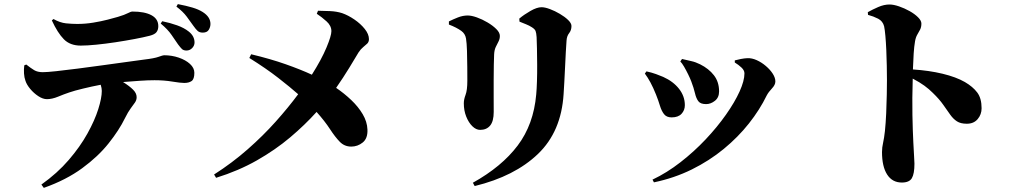

<svg xmlns="http://www.w3.org/2000/svg" viewBox="-20 -828 4960 931"><path d="M231.4 -729 239.3 -735.8Q271 -717.8 300.3 -714.8Q329.6 -711.9 354.5 -711.9Q394 -711.9 432.4 -718.3Q470.7 -724.6 502 -732.7Q533.2 -740.7 551.3 -746.1Q585.4 -756.3 599.9 -764.2Q614.3 -772 622.6 -772Q681.2 -772 714.4 -754.2Q747.6 -736.3 747.6 -701.2Q747.6 -683.6 739 -672.4Q730.5 -661.1 706.5 -654.8Q676.3 -647 632.1 -638.7Q587.9 -630.4 539.3 -623Q490.7 -615.7 446.5 -611.3Q402.3 -606.9 371.6 -606.9Q319.8 -606.9 289.6 -637.7Q259.3 -668.5 231.4 -729ZM97.7 -511.2 107.4 -515.1Q129.4 -497.6 145.8 -487.8Q162.1 -478 187.5 -478Q207.5 -478 252.9 -482.9Q298.3 -487.8 357.2 -495.4Q416 -502.9 477.5 -511.5Q539.1 -520 592.3 -527.3Q645.5 -534.7 678.7 -539.1Q728 -544.9 749 -552.5Q770 -560.1 775.4 -560.1Q813 -560.1 846.7 -548.6Q880.4 -537.1 901.4 -517.8Q922.4 -498.5 922.4 -475.1Q922.4 -444.3 909.2 -435.1Q896 -425.8 873.5 -425.8Q855 -425.8 815.4 -432.4Q775.9 -439 729.5 -439Q697.3 -439 658 -436.3Q618.7 -433.6 576.7 -430.2Q607.9 -410.6 625.2 -393.3Q642.6 -376 642.6 -356.9Q642.6 -342.8 634.5 -331.1Q626.5 -319.3 613.8 -302.5Q601.1 -285.6 586.4 -255.9Q557.6 -196.8 506.8 -133.1Q456.1 -69.3 378.7 -12.5Q301.3 44.4 192.4 83L180.7 66.9Q257.8 12.2 313.2 -52.2Q368.7 -116.7 404.1 -180.7Q439.5 -244.6 456.5 -298.8Q473.6 -353 473.6 -387.2Q473.6 -400.4 468.3 -417Q424.8 -408.7 382.6 -398.4Q340.3 -388.2 316.4 -379.9Q290 -371.1 261.2 -359.1Q232.4 -347.2 207.5 -347.2Q188 -347.2 166 -361.6Q144 -376 126.7 -396.7Q109.4 -417.5 103.5 -436Q97.7 -451.7 96.4 -471.9Q95.2 -492.2 97.7 -511.2ZM759.3 -713.9 766.6 -725.1Q804.7 -717.3 838.9 -705.1Q873 -692.9 895.5 -674.8Q923.3 -652.8 923.3 -622.1Q923.3 -606.9 911.9 -595Q900.4 -583 884.3 -583Q870.1 -583 862.5 -590.1Q855 -597.2 843.3 -612.8Q830.1 -631.8 811.8 -658.7Q793.5 -685.5 759.3 -713.9ZM835.4 -795.9 842.3 -808.1Q882.8 -800.3 912.6 -791.5Q942.4 -782.7 962.4 -770Q1000.5 -746.1 1000.5 -711.9Q1000.5 -696.8 992.2 -683.3Q983.9 -669.9 963.4 -669.9Q947.8 -669.9 939 -677.5Q930.2 -685.1 917.5 -703.1Q903.3 -723.1 885.3 -747.6Q867.2 -772 835.4 -795.9Z M1516.1 -761.2 1522 -775.9Q1547.4 -775.4 1579.6 -774.2Q1611.8 -772.9 1639.2 -764.2Q1668.5 -753.9 1698.5 -733.4Q1728.5 -712.9 1748.8 -687.5Q1769 -662.1 1769 -638.2Q1769 -625 1761 -616.9Q1752.9 -608.9 1741.2 -599.6Q1729.5 -590.3 1718.8 -574.2Q1702.6 -546.9 1673.6 -499.3Q1644.5 -451.7 1609.9 -401.9Q1648.9 -375.5 1683.1 -343Q1717.3 -310.5 1738.8 -274.2Q1760.3 -237.8 1761.7 -200.2Q1763.7 -157.2 1739 -137.2Q1714.4 -117.2 1683.1 -117.2Q1650.4 -117.2 1627.7 -140.4Q1605 -163.6 1580.1 -201.9Q1555.2 -240.2 1515.1 -285.2Q1458.5 -222.2 1386.7 -161.6Q1314.9 -101.1 1225.6 -50.3Q1136.2 0.5 1027.8 34.2L1018.1 18.1Q1106 -38.1 1180.9 -104Q1255.9 -169.9 1317.1 -238.5Q1378.4 -307.1 1425.8 -371.1Q1387.7 -404.8 1329.1 -450.4Q1270.5 -496.1 1189 -546.9L1197.8 -564.9Q1291.5 -542.5 1365 -516.6Q1438.5 -490.7 1492.2 -465.8Q1539.1 -540 1563 -597.2Q1586.9 -654.3 1586.9 -676.8Q1586.9 -703.1 1563.7 -724.1Q1540.5 -745.1 1516.1 -761.2Z M2712.9 -372.1Q2701.7 -189.9 2588.6 -81.5Q2475.6 26.9 2281.7 74.2L2272.9 58.1Q2413.1 -20 2490.2 -122.3Q2567.4 -224.6 2580.1 -370.1Q2582.5 -395 2583.7 -433.8Q2585 -472.7 2584.7 -514.9Q2584.5 -557.1 2583.7 -593Q2583 -628.9 2582 -647.9Q2580.6 -668.5 2576.9 -677.7Q2573.2 -687 2559.1 -695.8Q2546.4 -704.1 2530.5 -710.4Q2514.6 -716.8 2499 -723.1L2498 -737.8Q2520.5 -756.8 2552 -774.9Q2583.5 -793 2606 -793Q2622.6 -793 2646.7 -783.9Q2670.9 -774.9 2694.8 -760.7Q2718.8 -746.6 2734.9 -731Q2751 -715.3 2751 -702.1Q2751 -681.2 2739.7 -667.2Q2728.5 -653.3 2727.1 -630.9Q2725.6 -609.9 2723.6 -575.4Q2721.7 -541 2720 -502.7Q2718.3 -464.4 2716.3 -429.4Q2714.4 -394.5 2712.9 -372.1ZM2216.8 -678.2Q2193.8 -694.8 2156.7 -709V-724.1Q2177.2 -734.4 2200.9 -743.7Q2224.6 -752.9 2248 -752.9Q2266.1 -752.9 2292.2 -743.7Q2318.4 -734.4 2344 -719.2Q2369.6 -704.1 2386.7 -687Q2403.8 -669.9 2403.8 -653.8Q2403.8 -639.2 2397.2 -626.7Q2390.6 -614.3 2383.8 -599.9Q2377 -585.4 2376 -564Q2375 -547.4 2374.5 -513.7Q2374 -480 2373.8 -438.7Q2373.5 -397.5 2373.8 -356.7Q2374 -315.9 2374 -285.2Q2374 -240.2 2356.7 -219.2Q2339.4 -198.2 2308.1 -198.2Q2288.6 -198.2 2270.5 -215.8Q2252.4 -233.4 2240.7 -262.7Q2229 -292 2229 -327.1Q2229 -345.7 2237.5 -368.2Q2246.1 -390.6 2246.1 -437Q2246.1 -462.4 2245.8 -502.4Q2245.6 -542.5 2244.4 -581.1Q2243.2 -619.6 2239.7 -641.1Q2235.8 -664.6 2216.8 -678.2Z M3332 -433.1Q3326.7 -447.3 3316.9 -467.3Q3307.1 -487.3 3296.9 -504.9Q3286.6 -522.5 3278.8 -529.8L3287.1 -542Q3311 -536.1 3331.8 -531.7Q3352.5 -527.3 3375 -516.1Q3417 -495.1 3441.9 -462.9Q3466.8 -430.7 3466.8 -384.8Q3466.8 -355 3446.5 -339.1Q3426.3 -323.2 3403.8 -323.2Q3376.5 -323.2 3366 -337.4Q3355.5 -351.6 3349.9 -376.2Q3344.2 -400.9 3332 -433.1ZM3697.8 -365.2Q3664.1 -295.9 3611.6 -229.5Q3559.1 -163.1 3489.3 -105.7Q3419.4 -48.3 3334.5 -6.3Q3249.5 35.6 3150.9 56.2L3144 43Q3213.9 9.8 3279.5 -41.3Q3345.2 -92.3 3401.6 -152.1Q3458 -211.9 3500.2 -272Q3542.5 -332 3566.2 -384.3Q3589.8 -436.5 3589.8 -472.2Q3589.8 -486.8 3575.7 -500.2Q3561.5 -513.7 3543 -524.9V-535.2Q3554.7 -538.6 3572.5 -542Q3590.3 -545.4 3604 -545.9Q3626 -546.9 3649.7 -536.1Q3673.3 -525.4 3693.8 -507.8Q3714.4 -490.2 3727.1 -470.5Q3739.7 -450.7 3739.7 -433.1Q3739.7 -416.5 3723.4 -399.4Q3707 -382.3 3697.8 -365.2ZM3161.1 -369.1Q3147.5 -403.3 3134 -428.2Q3120.6 -453.1 3106.9 -471.2L3114.7 -481.9Q3139.2 -476.6 3160.9 -468.8Q3182.6 -460.9 3195.8 -455.1Q3244.6 -433.1 3272.7 -397.2Q3300.8 -361.3 3300.8 -317.9Q3300.8 -293.5 3284.7 -276.1Q3268.6 -258.8 3236.8 -258.8Q3211.9 -258.8 3199.7 -274.7Q3187.5 -290.5 3179.9 -315.7Q3172.4 -340.8 3161.1 -369.1Z M4189 -755.9 4188 -769Q4210.4 -781.7 4238.5 -793.9Q4266.6 -806.2 4293 -806.2Q4313 -806.2 4339.4 -797.1Q4365.7 -788.1 4390.6 -774.2Q4415.5 -760.3 4431.6 -744.1Q4447.8 -728 4447.8 -713.9Q4447.8 -696.8 4441.7 -684.8Q4435.5 -672.9 4428 -660.2Q4420.4 -647.5 4417 -627.9Q4412.6 -603 4410.4 -568.8Q4408.2 -534.7 4406.7 -491.2Q4484.4 -486.3 4550.3 -470.5Q4616.2 -454.6 4658.7 -430.2Q4697.3 -407.7 4718.5 -379.6Q4739.7 -351.6 4739.7 -303.2Q4739.7 -272.9 4720.7 -250.5Q4701.7 -228 4668 -228Q4638.2 -228 4620.4 -239.5Q4602.5 -251 4587.9 -271.5Q4573.2 -292 4554.2 -319.3Q4535.2 -346.7 4502.9 -377.9Q4484.9 -396 4462.2 -412.6Q4439.5 -429.2 4405.8 -446.8Q4402.8 -348.6 4404.3 -270.5Q4405.8 -192.4 4408.7 -137.2Q4410.6 -95.7 4412.4 -69.3Q4414.1 -43 4414.1 -34.2Q4414.1 14.6 4401.6 35.9Q4389.2 57.1 4353 57.1Q4306.6 57.1 4281.7 18.3Q4256.8 -20.5 4256.8 -90.8Q4256.8 -112.8 4262 -135.3Q4267.1 -157.7 4271 -192.9Q4274.9 -230.5 4277.1 -278.3Q4279.3 -326.2 4280 -369.9Q4280.8 -413.6 4280.8 -439Q4280.8 -470.7 4280 -509.3Q4279.3 -547.9 4277.6 -585.7Q4275.9 -623.5 4273.2 -653.8Q4270.5 -684.1 4267.1 -700.2Q4260.7 -725.6 4238 -737.3Q4215.3 -749 4189 -755.9Z"/></svg>

Font: Source Han Serif JP Heavy
Style: Regular
Weight: 900
Designer: Ryoko NISHIZUKA  (kana & ideographs); Frank Grießhammer (Latin, Greek & Cyrillic); Wenlong ZHANG  (bopomofo); Sandoll Co
Foundry: Adobe Systems Incorporated
Version: Version 1.001;PS 1.001;hotconv 16.6.54;makeotf.lib2.5.65590